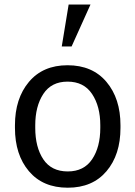

<svg xmlns="http://www.w3.org/2000/svg" viewBox="-20 -830 606 859"><path d="M46.9 -269.5Q46.9 -389.2 109.4 -463.6Q171.9 -538.1 282.2 -538.1Q393.6 -538.1 456.3 -463.6Q519 -389.2 519 -269.5V-257.8Q519 -137.7 456.5 -64Q394 9.8 283.2 9.8Q171.9 9.8 109.4 -64Q46.9 -137.7 46.9 -257.8ZM137.7 -257.8Q137.7 -171.4 173.8 -117.2Q210 -63 283.2 -63Q355.5 -63 392.1 -117.4Q428.7 -171.9 428.7 -257.8V-269.5Q428.7 -354.5 391.8 -409.7Q355 -464.8 282.2 -464.8Q210 -464.8 173.8 -409.7Q137.7 -354.5 137.7 -269.5ZM287.1 -809.6H384.8L300.3 -622.1H256.3Z"/></svg>

Font: Roboto Web
Style: Regular
Weight: 400
Designer: Google
Version: Version 1.200310; 2013